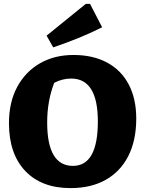

<svg xmlns="http://www.w3.org/2000/svg" viewBox="-20 -952 744 985"><path d="M342 13Q193 13 109.5 -75Q26 -163 26 -320Q26 -428 68.5 -506.5Q111 -585 185.5 -627.5Q260 -670 357 -670Q457 -670 529.5 -631Q602 -592 640.5 -518.5Q679 -445 679 -344Q679 -232 638.5 -152Q598 -72 522.5 -29.5Q447 13 342 13ZM354 -101Q482 -101 482 -329Q482 -549 345 -549Q300 -549 258 -527Q222 -433 222 -324Q222 -101 354 -101ZM253 -709 219 -769 420 -932H442L504 -812Q442 -781 380 -756Q318 -731 253 -709Z"/></svg>

Font: Piazzolla ExtraBold
Style: Regular
Weight: 800
Designer: Juan Pablo del Peral
Foundry: Huerta Tipografica
Version: Version 1.330